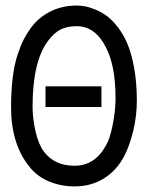

<svg xmlns="http://www.w3.org/2000/svg" viewBox="-20 -666 558 694"><path d="M138.7 -118.2Q177.2 -66.9 249 -66.9Q323.2 -66.9 362.8 -140.1Q377 -162.6 387 -212.9Q397 -263.2 397.5 -304.7V-314Q397.5 -427.7 362.8 -495.1Q324.2 -571.3 257.3 -571.3Q222.7 -571.3 199.7 -559.8Q176.8 -548.3 155.3 -520.5Q97.7 -446.3 97.7 -279.8Q97.7 -237.8 108.6 -190.4Q119.6 -143.1 138.7 -118.2ZM254.9 -646Q270 -646 286.1 -643.3Q302.2 -640.6 324.5 -631.6Q346.7 -622.6 366.2 -608.2Q385.7 -593.8 406 -567.6Q426.3 -541.5 440.7 -507.3Q455.1 -473.1 464.6 -421.9Q474.1 -370.6 474.6 -308.6V-303.2Q474.6 -246.6 461.7 -193.4Q448.7 -140.1 429.7 -103Q401.9 -49.8 355.5 -21Q309.1 7.8 249 7.8Q201.7 7.8 158.7 -9.5Q115.7 -26.9 87.4 -62Q20 -144.5 20 -277.8Q20 -337.9 26.1 -386.2Q32.2 -434.6 43.5 -468.3Q54.7 -502 65.9 -523.7Q77.1 -545.4 91.8 -565.4Q117.7 -601.1 159.2 -623Q200.7 -645 254.9 -646ZM144.5 -354H346.7V-279.3H144.5Z"/></svg>

Font: FantasqueSansM Nerd Font
Style: Regular
Weight: 400
Monospace: yes
Designer: Jany Belluz
Version: Version 1.8.0 ; ttfautohint (v1.8.2);Nerd Fonts 3.4.0